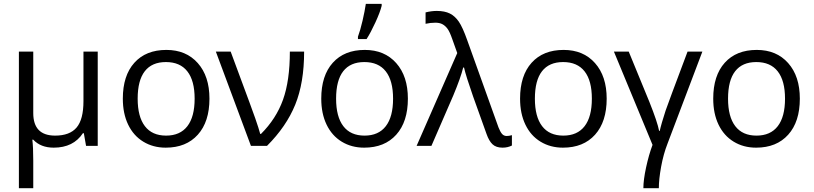

<svg xmlns="http://www.w3.org/2000/svg" viewBox="-20 -769 4288 1012"><path d="M155.3 -172.9Q155.3 -54.2 270.5 -54.2Q347.7 -54.2 383.8 -96.9Q419.9 -139.6 419.9 -235.8V-497.1H495.1V0H433.6L421.9 -66.9H417Q366.7 9.3 263.2 9.3Q194.8 9.3 155.3 -32.7H150.4Q155.3 5.4 155.3 78.1V223.1H79.6V-497.1H155.3Z M1084 -249Q1084 -127.4 1022.7 -59.1Q961.4 9.3 853.5 9.3Q787.1 9.3 735.4 -22.2Q683.6 -53.7 655.5 -112.1Q627.4 -170.4 627.4 -249Q627.4 -370.6 688.2 -438.2Q749 -505.9 856.9 -505.9Q960.9 -505.9 1022.5 -436.5Q1084 -367.2 1084 -249ZM705.6 -249Q705.6 -153.8 743.7 -104Q781.7 -54.2 855.5 -54.2Q929.2 -54.2 967.5 -103.8Q1005.9 -153.3 1005.9 -249Q1005.9 -343.8 967.5 -392.8Q929.2 -441.9 854.5 -441.9Q780.8 -441.9 743.2 -393.6Q705.6 -345.2 705.6 -249Z M1117.7 -497.1H1195.8L1294.9 -229.5Q1306.6 -199.2 1325.4 -145.3Q1344.2 -91.3 1351.6 -63H1355.5Q1435.5 -142.6 1471.7 -243.4Q1507.8 -344.2 1507.8 -497.1H1583Q1583 -332.5 1536.1 -217.3Q1489.3 -102.1 1387.2 0H1302.7Z M2129.9 -249Q2129.9 -127.4 2068.6 -59.1Q2007.3 9.3 1899.4 9.3Q1833 9.3 1781.2 -22.2Q1729.5 -53.7 1701.4 -112.1Q1673.3 -170.4 1673.3 -249Q1673.3 -370.6 1734.1 -438.2Q1794.9 -505.9 1902.8 -505.9Q2006.8 -505.9 2068.4 -436.5Q2129.9 -367.2 2129.9 -249ZM1751.5 -249Q1751.5 -153.8 1789.6 -104Q1827.6 -54.2 1901.4 -54.2Q1975.1 -54.2 2013.4 -103.8Q2051.8 -153.3 2051.8 -249Q2051.8 -343.8 2013.4 -392.8Q1975.1 -441.9 1900.4 -441.9Q1826.7 -441.9 1789.1 -393.6Q1751.5 -345.2 1751.5 -249ZM1866.7 -575.7Q1878.9 -608.4 1890.9 -659.9Q1902.8 -711.4 1908.2 -748.5H1991.7V-738.3Q1983.4 -704.6 1958.7 -650.9Q1934.1 -597.2 1912.1 -563H1866.7Z M2175.8 0 2390.1 -489.3 2363.8 -563Q2350.6 -601.1 2339.1 -616.9Q2327.6 -632.8 2312.5 -641.1Q2297.4 -649.4 2274.9 -649.4Q2249 -649.4 2223.1 -643.6V-703.6Q2253.9 -711.4 2282.2 -711.4Q2323.7 -711.4 2351.1 -697.8Q2378.4 -684.1 2398.4 -654.8Q2418.5 -625.5 2442.9 -556.6L2607.4 -97.7Q2616.2 -75.2 2625.7 -63.7Q2635.3 -52.2 2650.9 -52.2Q2663.1 -52.2 2678.2 -56.6V-2Q2656.2 9.3 2628.9 9.3Q2595.2 9.3 2576.4 -8.1Q2557.6 -25.4 2544.4 -63L2473.6 -260.7Q2435.5 -369.6 2425.8 -413.1H2421.4Q2408.7 -360.4 2369.1 -265.6L2253.9 0Z M3177.7 -249Q3177.7 -127.4 3116.5 -59.1Q3055.2 9.3 2947.3 9.3Q2880.9 9.3 2829.1 -22.2Q2777.3 -53.7 2749.3 -112.1Q2721.2 -170.4 2721.2 -249Q2721.2 -370.6 2782 -438.2Q2842.8 -505.9 2950.7 -505.9Q3054.7 -505.9 3116.2 -436.5Q3177.7 -367.2 3177.7 -249ZM2799.3 -249Q2799.3 -153.8 2837.4 -104Q2875.5 -54.2 2949.2 -54.2Q3022.9 -54.2 3061.3 -103.8Q3099.6 -153.3 3099.6 -249Q3099.6 -343.8 3061.3 -392.8Q3022.9 -441.9 2948.2 -441.9Q2874.5 -441.9 2836.9 -393.6Q2799.3 -345.2 2799.3 -249Z M3452.6 223.1H3371.1Q3371.1 179.7 3385.5 113Q3399.9 46.4 3419.4 -5.4L3215.8 -497.1H3293.9L3402.8 -231.9Q3445.3 -125.5 3454.1 -79.1H3457.5Q3460 -92.3 3469.2 -124.5Q3478.5 -156.7 3488.3 -186Q3498 -215.3 3604 -497.1H3682.1L3498.5 -12.2Q3476.6 43.9 3464.6 110.1Q3452.6 176.3 3452.6 223.1Z M4195.8 -249Q4195.8 -127.4 4134.5 -59.1Q4073.2 9.3 3965.3 9.3Q3898.9 9.3 3847.2 -22.2Q3795.4 -53.7 3767.3 -112.1Q3739.3 -170.4 3739.3 -249Q3739.3 -370.6 3800 -438.2Q3860.8 -505.9 3968.8 -505.9Q4072.8 -505.9 4134.3 -436.5Q4195.8 -367.2 4195.8 -249ZM3817.4 -249Q3817.4 -153.8 3855.5 -104Q3893.6 -54.2 3967.3 -54.2Q4041 -54.2 4079.3 -103.8Q4117.7 -153.3 4117.7 -249Q4117.7 -343.8 4079.3 -392.8Q4041 -441.9 3966.3 -441.9Q3892.6 -441.9 3855 -393.6Q3817.4 -345.2 3817.4 -249Z"/></svg>

Font: Bpm'online Open Sans
Style: Regular
Weight: 400
Foundry: Ascender Corporation
Version: Version 1.10